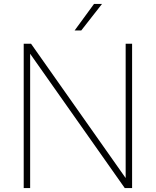

<svg xmlns="http://www.w3.org/2000/svg" viewBox="-20 -964 798 984"><path d="M624 -740H657V0H619.5L134.5 -688.5V0H101.5V-740H139L624 -51.5ZM362.5 -808 462 -944H503L396.5 -808Z"/></svg>

Font: Encode Sans Semi Expanded Thin
Style: Regular
Weight: 250
Width: 6
Designer: Multiple Designers
Foundry: Impallari Type
Version: Version 2.000